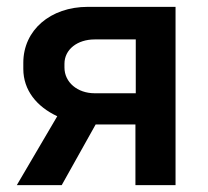

<svg xmlns="http://www.w3.org/2000/svg" viewBox="-20 -540 607 560"><path d="M29 0H160L259 -177H375V0H492V-520H236C127 -520 48 -452 48 -357V-339C48 -277 87 -229 147 -201ZM256 -268C206 -268 168 -300 168 -343V-354C168 -396 206 -425 256 -425H376V-268Z"/></svg>

Font: Fixel Display SemiBold
Style: Regular
Weight: 600
Designer: AlfaBravo + MacPaw
Foundry: Kyrylo Tkachov, Marchela Mozhyna, Serhii Makarenko, Maria Weinstein, Zakhar Kryvoshyya
Version: Version 1.211